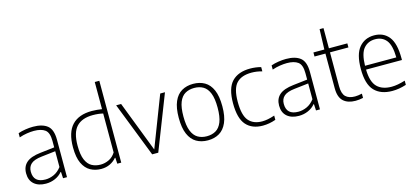

<svg xmlns="http://www.w3.org/2000/svg" viewBox="-65 -1315 3968 1831"><g transform="rotate(-15 1919.0 -399.5)"><path d="M211 8Q137.5 8 94.8 -29.2Q52 -66.5 52 -135Q52 -203 95.8 -241.2Q139.5 -279.5 235.5 -290L375 -306V-370Q375 -452 337 -480Q299 -508 228 -508Q197 -508 159 -502.2Q121 -496.5 82.5 -483V-524.5Q114.5 -536 154.5 -542.2Q194.5 -548.5 230.5 -548.5Q321.5 -548.5 370.5 -509.8Q419.5 -471 419.5 -369V0H380.5L377 -63H372.5Q345 -29.5 302.5 -10.8Q260 8 211 8ZM99.5 -139Q99.5 -31.5 216.5 -31.5Q258.5 -31.5 300.2 -50.2Q342 -69 375 -112V-268L236 -252Q163.5 -244 131.5 -216.2Q99.5 -188.5 99.5 -139Z M757 9Q698 9 650.8 -17Q603.5 -43 575.8 -101.8Q548 -160.5 548 -259.5Q548 -407.5 615 -478Q682 -548.5 810.5 -548.5Q836.5 -548.5 862.5 -546Q888.5 -543.5 910 -540V-808H955V0H916L912.5 -59.5H908Q883.5 -29.5 844.5 -10.2Q805.5 9 757 9ZM762 -32.5Q803.5 -32.5 843.5 -51.5Q883.5 -70.5 910 -112.5V-497Q865.5 -508 809.5 -508Q703 -508 648.8 -450.8Q594.5 -393.5 594.5 -264Q594.5 -174.5 616 -124Q637.5 -73.5 675.2 -53Q713 -32.5 762 -32.5Z M1260.5 0 1049.5 -540.5H1098.5L1291.5 -39.5L1484.5 -540.5H1531.5L1320.5 0Z M1810 9Q1745.5 9 1697 -19.2Q1648.5 -47.5 1621.8 -109Q1595 -170.5 1595 -270Q1595 -369 1621.8 -430.5Q1648.5 -492 1697 -520.2Q1745.5 -548.5 1810 -548.5Q1875 -548.5 1923.5 -520.5Q1972 -492.5 1998.8 -431.2Q2025.5 -370 2025.5 -270Q2025.5 -171.5 1998.5 -109.8Q1971.5 -48 1923.2 -19.5Q1875 9 1810 9ZM1810 -31.5Q1861.5 -31.5 1899.2 -53.8Q1937 -76 1957.8 -128Q1978.5 -180 1978.5 -269Q1978.5 -359 1957.8 -411.2Q1937 -463.5 1899.2 -485.8Q1861.5 -508 1810 -508Q1759 -508 1721 -486Q1683 -464 1662.2 -412.2Q1641.5 -360.5 1641.5 -271.5Q1641.5 -181.5 1662.2 -129Q1683 -76.5 1721 -54Q1759 -31.5 1810 -31.5Z M2352 9Q2246 9 2188.5 -56Q2131 -121 2131 -270Q2131 -419 2193.5 -483.8Q2256 -548.5 2374 -548.5Q2400 -548.5 2427.5 -545Q2455 -541.5 2480 -534.5V-492.5Q2427 -507.5 2376.5 -507.5Q2277 -507.5 2227.5 -455.2Q2178 -403 2178 -272Q2178 -139 2223.8 -85.5Q2269.5 -32 2357 -32Q2383.5 -32 2413.5 -37.8Q2443.5 -43.5 2480 -56V-14Q2416.5 9 2352 9Z M2708.5 8Q2635 8 2592.2 -29.2Q2549.5 -66.5 2549.5 -135Q2549.5 -203 2593.2 -241.2Q2637 -279.5 2733 -290L2872.5 -306V-370Q2872.5 -452 2834.5 -480Q2796.5 -508 2725.5 -508Q2694.5 -508 2656.5 -502.2Q2618.5 -496.5 2580 -483V-524.5Q2612 -536 2652 -542.2Q2692 -548.5 2728 -548.5Q2819 -548.5 2868 -509.8Q2917 -471 2917 -369V0H2878L2874.5 -63H2870Q2842.5 -29.5 2800 -10.8Q2757.5 8 2708.5 8ZM2597 -139Q2597 -31.5 2714 -31.5Q2756 -31.5 2797.8 -50.2Q2839.5 -69 2872.5 -112V-268L2733.5 -252Q2661 -244 2629 -216.2Q2597 -188.5 2597 -139Z M3267 9Q3190.5 9 3147.8 -30.5Q3105 -70 3105 -158.5V-500.5H2997V-540.5H3105L3111.5 -740H3150V-540.5H3332V-500.5H3150V-166Q3150 -92.5 3181.2 -62.5Q3212.5 -32.5 3272.5 -32.5Q3302.5 -32.5 3342 -41.5V0.5Q3304 9 3267 9Z M3630.5 9Q3516.5 9 3454.8 -55.8Q3393 -120.5 3393 -270.5Q3393 -416.5 3449 -482.5Q3505 -548.5 3597 -548.5Q3689.5 -548.5 3741.8 -482.8Q3794 -417 3794 -270V-252.5H3439.5Q3442 -131 3492 -81.2Q3542 -31.5 3634.5 -31.5Q3692 -31.5 3768.5 -55.5V-14Q3731 -2 3697.5 3.5Q3664 9 3630.5 9ZM3597 -510Q3527 -510 3484.5 -461Q3442 -412 3439.5 -290.5H3748.5Q3746.5 -411.5 3706.5 -460.8Q3666.5 -510 3597 -510Z"/></g></svg>

Font: Encode Sans XLt
Style: Regular
Weight: 200
Designer: Multiple Designers
Foundry: Impallari Type
Version: Version 3.002; ttfautohint (v1.8.3) -l 8 -r 50 -G 200 -x 14 